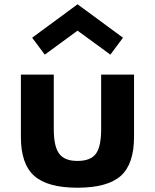

<svg xmlns="http://www.w3.org/2000/svg" viewBox="-20 -860 724 896"><path d="M342 -717 495 -605 554 -684 342 -840 130 -684 189 -605ZM341.5 16C435 16 502.5 -2.5 544 -39.5C585 -76.5 605.5 -137 605.5 -221V-512H452V-257C452 -203 444 -165 427.5 -142.5C411 -120 382 -109 341.5 -109C301.5 -109 273 -120 256.5 -142.5C239.5 -165 231 -203 231 -257V-512H77.5V-221C77.5 -137 98 -76.5 139.5 -39.5C181 -2.5 248 16 341.5 16Z"/></svg>

Font: Spartan
Style: Bold
Weight: 700
Designer: Matt Bailey, Mirko Velimirovic
Foundry: Matt Bailey
Version: Version 1.003